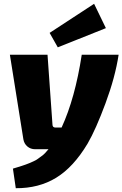

<svg xmlns="http://www.w3.org/2000/svg" viewBox="-20 -785 644 1010"><path d="M284 -536 241 -612 475 -765 537 -637ZM410 -497H604Q586 -379 535 -241.5Q484 -104 441 -30Q367 94 275.5 150Q184 206 63 205L48 102Q52 101 71 95Q90 89 95 87.5Q100 86 115.5 80.5Q131 75 137.5 72Q144 69 157.5 63Q171 57 178.5 51Q186 45 197 37.5Q208 30 217 20.5Q226 11 235 0H165Q141 0 124 -14.5Q107 -29 103 -52L32 -497H230L256 -130Q256 -114 272 -114H304Q375 -268 410 -497Z"/></svg>

Font: Exo 2.0 Extra Bold
Style: Italic
Weight: 800
Italic angle: -8°
Designer: Natanael Gama
Version: Version 1.001;PS 001.001;hotconv 1.0.70;makeotf.lib2.5.58329